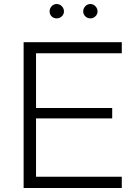

<svg xmlns="http://www.w3.org/2000/svg" viewBox="-20 -940 682 960"><path d="M98.1 0V-729H588.9V-673.8H160.2V-399.9H541V-348.1H160.2V-56.2H588.9V0ZM228 -882.8Q228 -897.9 238.3 -908.9Q248.5 -919.9 263.2 -919.9Q278.3 -919.9 289.1 -908.9Q299.8 -897.9 299.8 -882.8Q299.8 -868.7 289.1 -858.4Q278.3 -848.1 263.2 -848.1Q248 -848.1 238 -858.2Q228 -868.2 228 -882.8ZM396 -882.8Q396 -897.9 406.5 -908.9Q417 -919.9 432.1 -919.9Q446.3 -919.9 457 -908.9Q467.8 -897.9 467.8 -882.8Q467.8 -868.7 457 -858.4Q446.3 -848.1 432.1 -848.1Q417 -848.1 406.5 -858.4Q396 -868.7 396 -882.8Z"/></svg>

Font: Lumene Sans Light
Style: Regular
Weight: 300
Designer: Deni Anggara
Version: Version 1.003;Glyphs 3.1.2 (3151)